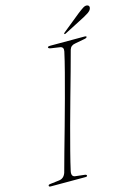

<svg xmlns="http://www.w3.org/2000/svg" viewBox="-127 -920 703 988"><g transform="rotate(-15 224.5 -426.0)"><path d="M137 -52Q129.5 -20.5 152.5 -18L200.5 -12.5Q211.5 -11.5 211.5 -5Q211.5 0 200.5 0H17.5Q7.5 0 7.5 -5.5Q6.5 -12 19.5 -13L65 -18.5Q92 -21 102 -50Q113 -91.5 129.8 -151Q146.5 -210.5 165.8 -279Q185 -347.5 203.8 -416.8Q222.5 -486 238.5 -547.2Q254.5 -608.5 264 -652.5Q269 -676.5 248 -679.5L201 -686.5Q188 -688.5 188 -695Q188 -700 204 -700H385.5Q394 -700 394 -696Q394 -690 379.5 -687.5L329 -678Q305 -674.5 298.5 -653.5Q286.5 -608 269 -545.5Q251.5 -483 232 -413.5Q212.5 -344 194 -275.5Q175.5 -207 160.5 -148.8Q145.5 -90.5 137 -52ZM386.5 -824Q404.5 -838 416.8 -845.8Q429 -853.5 439 -851Q447 -849 448.8 -842.2Q450.5 -835.5 446.5 -828.5Q442 -819.5 431 -812.2Q420 -805 405.5 -797L295 -740Q289.5 -736.5 287.5 -740Q285.5 -743 292 -747.5Z"/></g></svg>

Font: Fraunces 72pt S000 Thin
Style: Italic
Weight: 100
Italic angle: -16°
Version: Version 1.000; ttfautohint (v1.8.3)